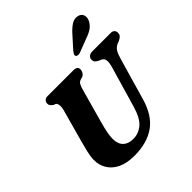

<svg xmlns="http://www.w3.org/2000/svg" viewBox="-245 -1126 1322 1322"><g transform="rotate(-45 415.5 -465.0)"><path d="M547 -228.5 634.5 -528.5Q644 -563.5 641.5 -585Q639 -606.5 616.5 -616.5L604 -621.5Q584.5 -631.5 577.2 -640.2Q570 -649 570.5 -663.5Q570.5 -678.5 582 -689.2Q593.5 -700 615.5 -700H793.5Q812.5 -700 821.8 -690.5Q831 -681 831 -667Q831 -648.5 821.2 -638.8Q811.5 -629 793.5 -620.5L779 -615.5Q753.5 -604.5 740.2 -583.5Q727 -562.5 716 -522.5L629 -221.5Q593.5 -97 514.5 -41.5Q435.5 14 312.5 14Q238 14 189.2 -10.2Q140.5 -34.5 116.8 -74.8Q93 -115 93.5 -163.5Q94 -197 104.2 -239.5Q114.5 -282 124 -316L190 -555.5Q196 -578 193.5 -597Q191 -616 181 -622L166 -627.5Q152 -637.5 146.5 -645Q141 -652.5 141 -666.5Q141.5 -680 151.2 -690Q161 -700 177.5 -700H432Q470.5 -700 470.5 -669Q470 -655.5 462 -642.5Q454 -629.5 438.5 -623.5L420.5 -618.5Q404.5 -613 396.8 -598.5Q389 -584 381.5 -557L314.5 -316Q300.5 -266.5 294.5 -234.2Q288.5 -202 288 -177.5Q287.5 -126 314 -99.8Q340.5 -73.5 387.5 -73.5Q440.5 -73.5 481.2 -107.8Q522 -142 547 -228.5ZM599 -877.5Q629 -912 658 -930.8Q687 -949.5 718 -941.5Q745 -934.5 751.8 -911.2Q758.5 -888 746 -863.5Q732.5 -837.5 709.2 -821.2Q686 -805 647.5 -792L549 -754Q537.5 -750 526.8 -751.2Q516 -752.5 512 -759.5Q507.5 -768 512.8 -777.2Q518 -786.5 526.5 -797Z"/></g></svg>

Font: Fraunces 9pt S050
Style: Bold Italic
Weight: 700
Italic angle: -16°
Version: Version 1.000; ttfautohint (v1.8.3)